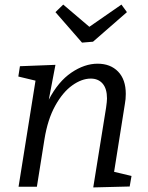

<svg xmlns="http://www.w3.org/2000/svg" viewBox="-20 -815 645 838"><path d="M478 -65 554 -47 546 -1 387 3 443 -345Q447 -373 447 -385Q447 -428 428 -450Q409 -472 376 -472Q337 -472 295.5 -442.5Q254 -413 221 -353.5Q188 -294 174 -207L141 0H61L135 -463L60 -481L67 -526L222 -532L193 -380Q234 -459 291.5 -498Q349 -537 406 -537Q462 -537 495.5 -502.5Q529 -468 529 -405Q529 -382 525 -361ZM370 -698 510 -795 534 -762 386 -633 338 -629 222 -762 256 -795Z"/></svg>

Font: Bitter Pro
Style: Italic
Weight: 400
Italic angle: -9°
Designer: Sol Matas, and Bitter project Authors
Foundry: Sol Matas
Version: Version 1.010